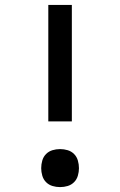

<svg xmlns="http://www.w3.org/2000/svg" viewBox="-20 -755 490 783"><path d="M177 -260V-735H273V-260ZM225 8Q209 8 194 3.5Q179 -1 168 -12Q157 -23 152.5 -38.5Q148 -54 148 -69Q148 -85 152.5 -100.5Q157 -116 168 -127Q179 -138 194 -142.5Q209 -147 225 -147Q241 -147 256 -142.5Q271 -138 282 -127Q293 -116 297.5 -100.5Q302 -85 302 -69Q302 -54 297.5 -38.5Q293 -23 282 -12Q271 -1 256 3.5Q241 8 225 8Z"/></svg>

Font: Iosevka Etoile Medium
Style: Regular
Weight: 500
Designer: Belleve Invis
Foundry: Belleve Invis
Version: Version 22.1.2; ttfautohint (v1.8.4)